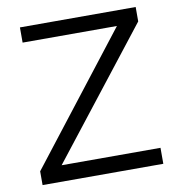

<svg xmlns="http://www.w3.org/2000/svg" viewBox="-80 -779 795 852"><g transform="rotate(-10 318.0 -353.0)"><path d="M587.5 0H43.5V-62L491 -638H66V-706.5H587.5V-641.5L142 -72H587.5Z"/></g></svg>

Font: Acari Sans
Style: Regular
Weight: 400
Designer: Alfredo Marco Pradil and Stefan Peev (font) & Cristiano Sobral (main changes)
Foundry: Alfredo Marco Pradil and Stefan Peev (font) & Cristiano Sobral (main changes)
Version: Version 1.063; ttfautohint (v1.8.3)